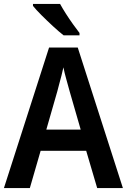

<svg xmlns="http://www.w3.org/2000/svg" viewBox="-20 -958 647 978"><path d="M475 0 419 -190H187L132 0H0L230 -716H376L606 0ZM335 -492Q328 -518 318 -553.5Q308 -589 303 -615Q299 -596 293 -572.5Q287 -549 281 -527.5Q275 -506 272 -493L216 -298H391ZM286 -938Q298 -916 315.5 -888.5Q333 -861 352 -834.5Q371 -808 385 -790V-778H304Q282 -795 251 -823.5Q220 -852 191.5 -880.5Q163 -909 148 -928V-938Z"/></svg>

Font: Noto Sans Telugu SemiCondensed SemiBold
Style: Regular
Weight: 600
Width: 4
Designer: Jelle Bosma - Monotype Design Team
Foundry: Monotype Imaging Inc.
Version: Version 2.005; ttfautohint (v1.8.4.7-5d5b)